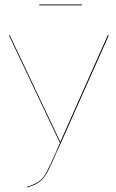

<svg xmlns="http://www.w3.org/2000/svg" viewBox="-20 -839 525 866"><path d="M255 -195 236 -154Q207 -86 192 -59.5Q177 -33 158 -18.5Q139 -4 102 7L101 4Q137 -7 156 -21Q175 -35 189.5 -61.5Q204 -88 233 -154Q238 -168 251 -195H250L20 -680H24L252 -199L466 -680H471ZM157 -815V-819H349V-815Z"/></svg>

Font: FiraGO Four
Style: Regular
Weight: 100
Designer: bBox Type
Foundry: bBox Type GmbH
Version: Version 1.001